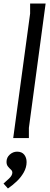

<svg xmlns="http://www.w3.org/2000/svg" viewBox="-36 -784 283 1090"><path d="M223 -764 128 -58V0H39L135 -707V-764ZM61 77Q88 77 101.5 94Q115 111 115 136Q115 166 99 194.5Q83 223 58.5 246Q34 269 9 286L-16 258Q-3 247 15.5 229.5Q34 212 34 196Q34 186 25.5 178.5Q17 171 9 161Q1 151 1 135Q1 110 19.5 93.5Q38 77 61 77Z"/></svg>

Font: Rosario Light
Style: Italic
Weight: 300
Italic angle: -8.05°
Designer: Hector Gatti
Foundry: Omnibus Type
Version: Version 1.101; ttfautohint (v1.8.1.43-b0c9)